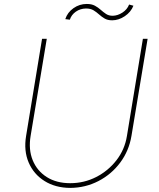

<svg xmlns="http://www.w3.org/2000/svg" viewBox="-20 -920 790 952"><path d="M688.5 -727.5H711.9L631.8 -246.1Q619.6 -172.4 576.2 -114Q532.7 -55.7 468 -22.2Q403.3 11.2 328.1 11.7Q254.4 11.2 200.7 -22.5Q147 -56.2 122.1 -114.3Q97.2 -172.4 109.4 -246.1L188.5 -727.5H211.9L131.8 -246.1Q120.6 -178.7 142.1 -125.7Q163.6 -72.8 211.7 -42.2Q259.8 -11.7 328.1 -11.7Q397 -11.7 456.8 -42.2Q516.6 -72.8 557.6 -125.7Q598.6 -178.7 609.4 -246.1ZM536.1 -819.3Q513.7 -819.3 498.8 -828.1Q483.9 -836.9 471.2 -848.4Q458.5 -859.9 443.8 -868.9Q429.2 -877.9 406.2 -877.9Q377.9 -877.4 356 -862.1Q334 -846.7 326.2 -822.3L303.7 -825.2Q314.5 -858.4 344.2 -879.4Q374 -900.4 410.2 -900.4Q434.6 -900.4 450.7 -891.6Q466.8 -882.8 479.5 -871.3Q492.2 -859.9 505.9 -850.8Q519.5 -841.8 539.1 -841.8Q563.5 -842.3 587.2 -857.7Q610.8 -873 620.1 -897.5L641.6 -891.6Q628.9 -859.9 598.6 -839.6Q568.4 -819.3 536.1 -819.3Z"/></svg>

Font: Inter Tight Thin
Style: Italic
Weight: 250
Italic angle: -9.39999°
Designer: Rasmus Andersson
Foundry: rsms
Version: Version 3.004